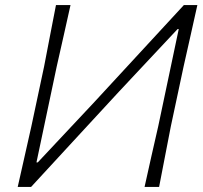

<svg xmlns="http://www.w3.org/2000/svg" viewBox="-20 -733 798 753"><path d="M49.5 0Q63 -61 75.8 -116.5Q88.5 -172 103 -237.5L153 -472.5Q166 -540.5 177 -597.2Q188 -654 199.5 -713H256.5Q243 -652 230.5 -596.5Q218 -541 202.5 -472.5L123 -96H128L353.5 -336.5Q437.5 -427.5 524.2 -521.5Q611 -615.5 701 -713H754Q740.5 -652 728 -596.5Q715.5 -541 700 -472L650 -237.5Q637 -169.5 626.2 -114.8Q615.5 -60 604 0H547Q560.5 -61.5 573 -116.8Q585.5 -172 600.5 -237.5L681 -619H676.5L446.5 -373.5Q344 -262.5 261 -172.5Q178 -82.5 102 0Z"/></svg>

Font: Commissioner Loud ExtraLight
Style: Italic
Weight: 200
Italic angle: -12°
Designer: Kostas Bartsokas
Foundry: Kostas Bartsokas
Version: Version 1.000; ttfautohint (v1.8.3)